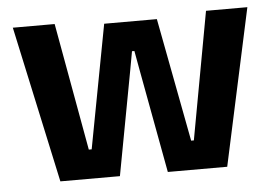

<svg xmlns="http://www.w3.org/2000/svg" viewBox="-42 -544 853 599"><g transform="rotate(-5 385.0 -245.0)"><path d="M124 0 18 -490.5H149L221 -91H230L303 -478H468L541.5 -91H550L623 -490.5H752.5L646.5 0H460.5L400.5 -324.5L389.5 -385H382L371 -324.5L310.5 0Z"/></g></svg>

Font: Anek Telugu Medium SemiBold
Style: Regular
Weight: 600
Version: Version 1.003